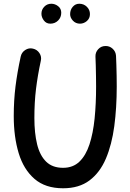

<svg xmlns="http://www.w3.org/2000/svg" viewBox="-20 -968 699 1036"><path d="M157.7 -705.6Q180.2 -700.7 192.9 -681.4Q205.6 -662.1 200.2 -639.6Q183.1 -560.1 174.3 -488Q165.5 -416 165.5 -330.6Q165.5 -250 180.2 -189.7Q194.8 -129.4 228.8 -95.9Q262.7 -62.5 320.3 -62.5Q374 -62.5 408.7 -95.9Q443.4 -129.4 462.9 -189.2Q482.4 -249 490.5 -328.6Q498.5 -408.2 498.5 -501Q498.5 -524.9 498 -555.2Q497.6 -585.4 496.8 -614.3Q496.1 -643.1 495.1 -662.1Q494.1 -685.1 509.5 -702.1Q524.9 -719.2 547.9 -719.7Q570.8 -720.7 587.6 -705.3Q604.5 -689.9 606 -667Q606.9 -647.5 607.9 -618.2Q608.9 -588.9 609.4 -557.6Q609.9 -526.4 609.9 -501Q609.9 -386.7 596.7 -287.4Q583.5 -188 551.5 -112.5Q519.5 -37.1 463.1 5.4Q406.7 47.9 320.3 47.9Q224.6 47.9 166 -2.9Q107.4 -53.7 80.8 -141.6Q54.2 -229.5 54.2 -341.3Q54.2 -425.8 63.7 -502Q73.2 -578.1 91.8 -663.1Q96.7 -685.5 116.2 -698.2Q135.7 -710.9 157.7 -705.6ZM465.3 -892.1Q465.3 -868.7 448.7 -854.5Q432.1 -840.3 411.6 -840.3Q388.7 -840.3 373.5 -856.4Q358.4 -872.6 358.4 -891.6Q358.4 -915 372.6 -931.4Q386.7 -947.8 407.7 -947.8Q432.1 -947.8 448.7 -931.4Q465.3 -915 465.3 -892.1ZM310.5 -899.4Q310.5 -874 293.5 -857.2Q276.4 -840.3 251.5 -840.3Q229.5 -840.3 216.6 -857.7Q203.6 -875 203.6 -894Q203.6 -916 219 -931.9Q234.4 -947.8 256.8 -947.8Q276.9 -947.8 293.7 -934.6Q310.5 -921.4 310.5 -899.4Z"/></svg>

Font: Mikhak-DS2-FD SemiBold
Style: Regular
Weight: 600
Designer: Amin Abedi
Version: Version 3.2